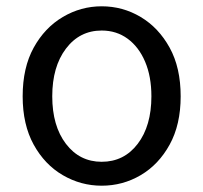

<svg xmlns="http://www.w3.org/2000/svg" viewBox="-20 -577 646 610"><path d="M303 13Q237 13 179.5 -20.5Q122 -54 87 -117.5Q52 -181 52 -271Q52 -362 87 -425.5Q122 -489 179.5 -523Q237 -557 303 -557Q370 -557 427 -523Q484 -489 519 -425.5Q554 -362 554 -271Q554 -181 519 -117.5Q484 -54 427 -20.5Q370 13 303 13ZM303 -63Q374 -63 417.5 -120Q461 -177 461 -271Q461 -334 441 -381Q421 -428 385.5 -454Q350 -480 303 -480Q233 -480 189.5 -422.5Q146 -365 146 -271Q146 -177 189.5 -120Q233 -63 303 -63Z"/></svg>

Font: Chocolate Classical Sans
Style: Regular
Weight: 400
Designer: 田海東、宇文滿月
Foundry: Moonlit Owen
Version: Version 1.001